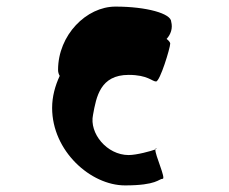

<svg xmlns="http://www.w3.org/2000/svg" viewBox="-20 -862 693 582"><path d="M138 -535C138 -404 255 -300 359 -300C456 -300 461 -320 473 -320C484 -320 449 -394 451 -409C438 -404 394 -392 370 -392C304 -392 250 -458 262 -514C272 -569 284 -635 370 -635C428 -635 441 -615 453 -615C465 -615 496 -717 496 -730C496 -733 492 -739 485 -744C498 -758 504 -777 499 -796C499 -821 424 -842 330 -842C242 -842 156 -756 156 -650C156 -643 158 -637 161 -632C147 -602 138 -569 138 -535ZM451 -409C455 -411 456 -412 453 -412C452 -412 451 -411 451 -409Z"/></svg>

Font: Ampere
Style: Cnd
Weight: 400
Version: Version 1